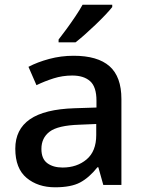

<svg xmlns="http://www.w3.org/2000/svg" viewBox="-20 -786 615 816"><path d="M293 -549Q395 -549 445.5 -504.5Q496 -460 496 -365V0H419L398 -75H394Q359 -31 320.5 -10.5Q282 10 214 10Q141 10 93 -30Q45 -70 45 -154Q45 -236 107 -279Q169 -322 297 -326L390 -329V-358Q390 -417 363 -441Q336 -465 287 -465Q246 -465 208 -453Q170 -441 135 -424L101 -502Q139 -522 189 -535.5Q239 -549 293 -549ZM317 -256Q226 -253 191 -226.5Q156 -200 156 -153Q156 -111 181 -92.5Q206 -74 246 -74Q307 -74 348 -108.5Q389 -143 389 -212V-259ZM457 -756Q446 -742 427 -722Q408 -702 385.5 -680.5Q363 -659 341 -639.5Q319 -620 301 -606H229V-618Q244 -637 263 -663Q282 -689 300.5 -716.5Q319 -744 331 -766H457Z"/></svg>

Font: Noto Sans Javanese Medium
Style: Regular
Weight: 500
Version: Version 2.004